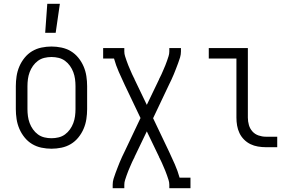

<svg xmlns="http://www.w3.org/2000/svg" viewBox="-20 -772 1540 1007"><path d="M250 8Q224 8 197.5 2.5Q171 -3 148.5 -16.5Q126 -30 109 -51Q92 -72 81.5 -96.5Q71 -121 67 -147.5Q63 -174 63 -200V-320Q63 -346 67 -372.5Q71 -399 81.5 -423.5Q92 -448 109 -469Q126 -490 148.5 -503.5Q171 -517 197.5 -522.5Q224 -528 250 -528Q276 -528 302.5 -522.5Q329 -517 351.5 -503.5Q374 -490 391 -469Q408 -448 418.5 -423.5Q429 -399 433 -372.5Q437 -346 437 -320V-200Q437 -174 433 -147.5Q429 -121 418.5 -96.5Q408 -72 391 -51Q374 -30 351.5 -16.5Q329 -3 302.5 2.5Q276 8 250 8ZM250 -47Q269 -47 287.5 -51.5Q306 -56 321 -67Q336 -78 347 -93.5Q358 -109 364.5 -126.5Q371 -144 373.5 -162.5Q376 -181 376 -200V-320Q376 -339 373.5 -357.5Q371 -376 364.5 -393.5Q358 -411 347 -426.5Q336 -442 321 -453Q306 -464 287.5 -468.5Q269 -473 250 -473Q231 -473 212.5 -468.5Q194 -464 179 -453Q164 -442 153 -426.5Q142 -411 135.5 -393.5Q129 -376 126.5 -357.5Q124 -339 124 -320V-200Q124 -181 126.5 -162.5Q129 -144 135.5 -126.5Q142 -109 153 -93.5Q164 -78 179 -67Q194 -56 212.5 -51.5Q231 -47 250 -47ZM217 -600 228 -752H294L272 -600Z M571 215V197Q571 181 575.5 166Q580 151 585.5 136.5Q591 122 596.5 107.5Q602 93 608 78.5Q614 64 620.5 50Q627 36 634 22L717 -153L634 -327Q618 -361 603 -395Q588 -429 578 -465H521V-520H632V-502Q632 -489 636 -477Q640 -465 644 -453Q648 -441 653 -429Q658 -417 663 -405.5Q668 -394 673 -382.5Q678 -371 684 -360L685 -359Q685 -357 686 -355Q687 -353 688 -351L750 -222L812 -351Q813 -353 814 -355Q815 -357 815 -359L816 -360Q822 -371 827 -382.5Q832 -394 837 -405.5Q842 -417 847 -429Q852 -441 856 -453Q860 -465 864 -477Q868 -489 868 -502V-520H929V-502Q929 -486 924.5 -471Q920 -456 914.5 -441.5Q909 -427 903.5 -412.5Q898 -398 892 -383.5Q886 -369 879.5 -355Q873 -341 866 -327L783 -152L866 22Q882 56 897 90Q912 124 922 160H979V215H868V197Q868 184 864 172Q860 160 856 148Q852 136 847 124Q842 112 837 100.5Q832 89 827 77.5Q822 66 816 55L815 54Q815 52 814 50Q813 48 812 46L750 -83L688 46Q687 48 686 50Q685 52 685 54L684 55Q678 66 673 77.5Q668 89 663 100.5Q658 112 653 124Q648 136 644 148Q640 160 636 172Q632 184 632 197V215Z M1374 0Q1354 0 1333 -3.5Q1312 -7 1293.5 -16Q1275 -25 1260 -40Q1245 -55 1236 -74Q1227 -93 1223.5 -113.5Q1220 -134 1220 -155V-465H1075V-520H1280V-155Q1280 -135 1285.5 -116Q1291 -97 1304 -82.5Q1317 -68 1336 -61.5Q1355 -55 1374 -55H1434V0Z"/></svg>

Font: Iosevka Curly Slab Light
Style: Regular
Weight: 300
Monospace: yes
Designer: Belleve Invis
Foundry: Belleve Invis
Version: Version 22.1.2; ttfautohint (v1.8.4)